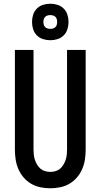

<svg xmlns="http://www.w3.org/2000/svg" viewBox="-20 -1003 540 1031"><path d="M250 8Q223 8 196.5 2.5Q170 -3 147 -16.5Q124 -30 106.5 -50.5Q89 -71 78.5 -95.5Q68 -120 64 -146.5Q60 -173 60 -200V-735H160V-200Q160 -186 161.5 -172Q163 -158 167.5 -144.5Q172 -131 179.5 -118.5Q187 -106 197.5 -97Q208 -88 222 -84Q236 -80 250 -80Q264 -80 278 -84Q292 -88 302.5 -97Q313 -106 320.5 -118.5Q328 -131 332.5 -144.5Q337 -158 338.5 -172Q340 -186 340 -200V-735H440V-200Q440 -173 436 -146.5Q432 -120 421.5 -95.5Q411 -71 393.5 -50.5Q376 -30 353 -16.5Q330 -3 303.5 2.5Q277 8 250 8ZM250 -787Q230 -787 211 -793Q192 -799 178 -813Q164 -827 158 -846Q152 -865 152 -885Q152 -905 158 -924Q164 -943 178 -957Q192 -971 211 -977Q230 -983 250 -983Q270 -983 289 -977Q308 -971 322 -957Q336 -943 342 -924Q348 -905 348 -885Q348 -865 342 -846Q336 -827 322 -813Q308 -799 289 -793Q270 -787 250 -787ZM250 -848Q257 -848 264.5 -850Q272 -852 277.5 -857.5Q283 -863 285 -870.5Q287 -878 287 -885Q287 -892 285 -899.5Q283 -907 277.5 -912.5Q272 -918 264.5 -920Q257 -922 250 -922Q243 -922 235.5 -920Q228 -918 222.5 -912.5Q217 -907 215 -899.5Q213 -892 213 -885Q213 -878 215 -870.5Q217 -863 222.5 -857.5Q228 -852 235.5 -850Q243 -848 250 -848Z"/></svg>

Font: Iosevka Term Curly Semibold
Style: Regular
Weight: 600
Designer: Belleve Invis
Foundry: Belleve Invis
Version: Version 32.3.0